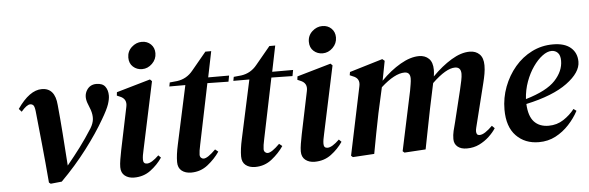

<svg xmlns="http://www.w3.org/2000/svg" viewBox="-47 -850 3118 1016"><g transform="rotate(-5 1512.0 -342.0)"><path d="M186 8 177 1Q168 -108 158.5 -201Q149 -294 140 -382Q137 -407 130.5 -413.5Q124 -420 114 -420Q96 -420 66 -385L52 -401Q117 -495 182 -495Q252 -495 259 -404Q266 -333 272 -251.5Q278 -170 284 -80Q322 -126 355 -170Q388 -214 421 -266Q436 -291 438 -313.5Q440 -336 431 -363L416 -402Q403 -440 420.5 -468.5Q438 -497 472 -497Q505 -497 519 -478Q533 -459 533 -430Q533 -411 524 -384Q515 -357 486 -308Q446 -238 384 -156.5Q322 -75 245 2Z M721 -554Q693 -554 673 -572Q653 -590 653 -621Q653 -654 677 -676Q701 -698 731 -698Q760 -698 779 -679.5Q798 -661 798 -632Q798 -600 774.5 -577Q751 -554 721 -554ZM629 14Q599 14 579.5 -1.5Q560 -17 560 -47Q560 -64 564 -88Q568 -112 573 -137L620 -363Q629 -405 589 -420L575 -426L577 -444L757 -496L767 -486L691 -129Q687 -112 685 -99.5Q683 -87 683 -76Q683 -54 703 -54Q727 -54 766 -92L779 -79Q754 -42 716.5 -14Q679 14 629 14Z M932 14Q901 14 881.5 -1.5Q862 -17 862 -48Q862 -86 874 -140L941 -450H856L860 -471L900 -475Q951 -482 984 -523L1062 -617H1093L1065 -480H1176L1170 -448L1058 -450L992 -130Q988 -112 986 -98.5Q984 -85 984 -76Q984 -66 990 -60Q996 -54 1004 -54Q1025 -54 1068 -97L1084 -84Q1059 -47 1020.5 -16.5Q982 14 932 14Z M1272 14Q1241 14 1221.5 -1.5Q1202 -17 1202 -48Q1202 -86 1214 -140L1281 -450H1196L1200 -471L1240 -475Q1291 -482 1324 -523L1402 -617H1433L1405 -480H1516L1510 -448L1398 -450L1332 -130Q1328 -112 1326 -98.5Q1324 -85 1324 -76Q1324 -66 1330 -60Q1336 -54 1344 -54Q1365 -54 1408 -97L1424 -84Q1399 -47 1360.5 -16.5Q1322 14 1272 14Z M1680 -554Q1652 -554 1632 -572Q1612 -590 1612 -621Q1612 -654 1636 -676Q1660 -698 1690 -698Q1719 -698 1738 -679.5Q1757 -661 1757 -632Q1757 -600 1733.5 -577Q1710 -554 1680 -554ZM1588 14Q1558 14 1538.5 -1.5Q1519 -17 1519 -47Q1519 -64 1523 -88Q1527 -112 1532 -137L1579 -363Q1588 -405 1548 -420L1534 -426L1536 -444L1716 -496L1726 -486L1650 -129Q1646 -112 1644 -99.5Q1642 -87 1642 -76Q1642 -54 1662 -54Q1686 -54 1725 -92L1738 -79Q1713 -42 1675.5 -14Q1638 14 1588 14Z M1905 0 1791 7 1782 -1 1858 -364Q1867 -405 1828 -419L1812 -426L1815 -443L1991 -496L2003 -486L1983 -382Q2033 -433 2086.5 -464Q2140 -495 2186 -495Q2218 -495 2238 -475.5Q2258 -456 2258 -416Q2258 -400 2255 -381Q2305 -432 2357 -463.5Q2409 -495 2455 -495Q2487 -495 2507 -475.5Q2527 -456 2527 -416Q2527 -394 2523 -371.5Q2519 -349 2513 -325L2462 -120Q2458 -104 2455 -92Q2452 -80 2452 -72Q2452 -51 2469 -51Q2483 -51 2500.5 -62.5Q2518 -74 2538 -94L2552 -80Q2538 -58 2515 -36.5Q2492 -15 2462.5 -0.5Q2433 14 2396 14Q2365 14 2347 -1Q2329 -16 2329 -42Q2329 -63 2334 -84.5Q2339 -106 2346 -131L2387 -299Q2393 -324 2397.5 -346Q2402 -368 2402 -382Q2402 -418 2370 -418Q2323 -418 2249 -347L2248 -345L2220 -213Q2209 -160 2199 -107Q2189 -54 2178 0L2065 7L2056 -1L2123 -316Q2126 -334 2129 -351Q2132 -368 2132 -381Q2132 -415 2102 -415Q2050 -415 1976 -348L1946 -213Q1935 -160 1925 -107Q1915 -54 1905 0Z M2779 14Q2705 14 2658.5 -34Q2612 -82 2612 -173Q2612 -236 2634 -294Q2656 -352 2694.5 -397.5Q2733 -443 2785 -469Q2837 -495 2897 -495Q2959 -495 2991.5 -467Q3024 -439 3024 -392Q3024 -335 2948.5 -279.5Q2873 -224 2730 -193Q2733 -128 2761 -98Q2789 -68 2838 -68Q2882 -68 2917 -91Q2952 -114 2976 -145L2991 -134Q2971 -96 2939.5 -62Q2908 -28 2868 -7Q2828 14 2779 14ZM2887 -461Q2864 -461 2838 -441.5Q2812 -422 2788.5 -388.5Q2765 -355 2749 -311.5Q2733 -268 2730 -219Q2842 -252 2887.5 -301Q2933 -350 2933 -405Q2933 -434 2920 -447.5Q2907 -461 2887 -461Z"/></g></svg>

Font: DM Serif Text
Style: Italic
Weight: 400
Italic angle: -12°
Designer: Colophon Foundry, Frank Grießhammer
Foundry: Colophon Foundry
Version: Version 5.100; ttfautohint (v1.8.2)